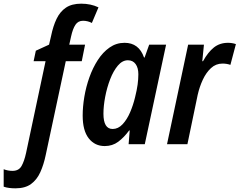

<svg xmlns="http://www.w3.org/2000/svg" viewBox="-136 -785 1304 1045"><path d="M-52 240Q-69 240 -85.5 238Q-102 236 -116 231V136Q-93 145 -68 145Q-34 145 -19 119Q-4 93 6 47L112 -452H47L59 -509L131 -542L142 -589Q153 -643 172 -682.5Q191 -722 223 -743.5Q255 -765 306 -765Q358 -765 400 -745L364 -660Q353 -666 340.5 -669Q328 -672 316 -672Q289 -672 274.5 -650Q260 -628 251 -587L241 -542H327L309 -452H222L113 58Q102 111 83.5 152Q65 193 33 216.5Q1 240 -52 240Z M434 10Q380 10 347 -32Q314 -74 314 -156Q314 -204 323 -258Q332 -312 350.5 -364Q369 -416 396.5 -458.5Q424 -501 460.5 -526.5Q497 -552 542 -552Q620 -552 648 -472H651L676 -542H768L652 0H564L570 -75H567Q539 -37 507.5 -13.5Q476 10 434 10ZM477 -83Q507 -83 531 -108.5Q555 -134 572 -173.5Q589 -213 599 -255Q609 -295 613 -324.5Q617 -354 617 -381Q617 -416 602 -436.5Q587 -457 560 -457Q530 -457 505.5 -428Q481 -399 463.5 -353.5Q446 -308 436.5 -258Q427 -208 427 -166Q427 -83 477 -83Z M773 0 888 -542H974L965 -452H969Q996 -501 1028 -526.5Q1060 -552 1105 -552Q1127 -552 1148 -545L1118 -432Q1098 -439 1075 -439Q1039 -439 1012.5 -414.5Q986 -390 968 -351.5Q950 -313 940 -269L884 0Z"/></svg>

Font: Noto Sans Condensed SemiBold
Style: Italic
Weight: 600
Width: 3
Italic angle: -12°
Designer: Monotype Design Team
Foundry: Monotype Imaging Inc.
Version: Version 2.013; ttfautohint (v1.8.4.7-5d5b)